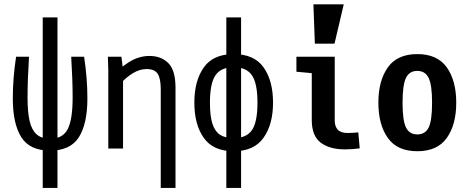

<svg xmlns="http://www.w3.org/2000/svg" viewBox="-20 -708 2228 915"><path d="M253.9 -31.2V-5.9V187.5H183.6V-5.9V-31.2V-625H253.9ZM111.3 -243.2Q111.3 -173.8 121.1 -131.3Q130.9 -88.9 154.3 -67.9Q177.7 -46.9 218.8 -46.9Q279.3 -46.9 302.7 -92.8Q326.2 -138.7 326.2 -243.2Q326.2 -325.2 319.3 -437.5H380.9Q396.5 -334 396.5 -239.3Q396.5 -118.2 356 -54.2Q315.4 9.8 218.8 9.8Q122.1 9.8 81.5 -54.2Q41 -118.2 41 -239.3Q41 -334 56.6 -437.5H118.2Q111.3 -325.2 111.3 -243.2Z M494.1 -437.5H558.6L566.4 -375V0H496.1V-374ZM678.7 -378.9Q645.5 -378.9 612.8 -358.9Q580.1 -338.9 551.8 -306.6L516.6 -336.9Q543.9 -379.9 592.3 -410.6Q640.6 -441.4 692.4 -441.4Q748 -441.4 782.2 -407.2Q816.4 -373 816.4 -290V187.5H746.1V-282.2Q746.1 -334 731.4 -356.4Q716.8 -378.9 678.7 -378.9Z M906.2 -218.8Q906.2 -323.2 951.2 -386.7Q996.1 -450.2 1093.8 -450.2Q1191.4 -450.2 1236.3 -386.7Q1281.2 -323.2 1281.2 -218.8Q1281.2 -115.2 1235.8 -51.3Q1190.4 12.7 1093.8 12.7Q996.1 12.7 951.2 -50.8Q906.2 -114.3 906.2 -218.8ZM1207 -218.8Q1207 -310.5 1180.7 -349.1Q1154.3 -387.7 1093.8 -387.7Q1033.2 -387.7 1006.8 -349.1Q980.5 -310.5 980.5 -218.8Q980.5 -155.3 992.2 -118.7Q1003.9 -82 1028.3 -65.9Q1052.7 -49.8 1093.8 -49.8Q1154.3 -49.8 1180.7 -87.9Q1207 -126 1207 -218.8ZM1058.6 -625H1128.9V187.5H1058.6Z M1575.2 -437.5V-133.8Q1575.2 -105.5 1589.8 -89.8Q1604.5 -74.2 1636.7 -74.2Q1658.2 -74.2 1687.5 -77.1L1694.3 -1Q1660.2 3.9 1624 3.9Q1550.8 3.9 1508.3 -28.3Q1465.8 -60.5 1465.8 -135.7V-359.4L1392.6 -366.2V-437.5ZM1618.2 -687.5 1574.2 -500H1480.5L1473.6 -687.5Z M1783.2 -218.8Q1783.2 -323.2 1828.1 -386.7Q1873 -450.2 1968.8 -450.2Q2064.5 -450.2 2109.4 -386.7Q2154.3 -323.2 2154.3 -218.8Q2154.3 -114.3 2109.4 -50.8Q2064.5 12.7 1968.8 12.7Q1873 12.7 1828.1 -50.8Q1783.2 -114.3 1783.2 -218.8ZM2039.1 -218.7Q2039.1 -302.7 2022.8 -336.4Q2006.6 -370.1 1968.6 -370.1Q1930.7 -370.1 1914.6 -336.4Q1898.4 -302.7 1898.4 -218.7Q1898.4 -133.8 1914.7 -100.6Q1930.9 -67.4 1968.9 -67.4Q2006.8 -67.4 2022.9 -100.6Q2039.1 -133.8 2039.1 -218.7Z"/></svg>

Font: Sudo Var
Style: Regular
Weight: 400
Monospace: yes
Designer: Jens Kutilek
Foundry: Jens Kutilek
Version: Version 0.065;FEAKit 1.0